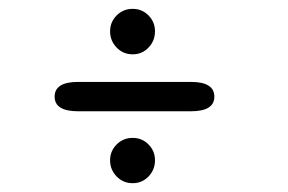

<svg xmlns="http://www.w3.org/2000/svg" viewBox="-20 -511 659 440"><path d="M105.2 -289.5Q105.2 -323.3 159.2 -323.3H417.3Q471.2 -323.3 471.2 -289.5Q471.2 -256 417.3 -256H159.2Q105.2 -256 105.2 -289.5ZM284 -91.2Q262.3 -91.2 247.3 -106.6Q232.3 -122 232.3 -143.8Q232.3 -164.8 247.3 -179.9Q262.3 -195 284 -195Q305.7 -195 320.4 -179.9Q335.2 -164.8 335.2 -143.8Q335.2 -122 320.4 -106.6Q305.7 -91.2 284 -91.2ZM284 -386.5Q262.3 -386.5 247.3 -402Q232.3 -417.5 232.3 -439.2Q232.3 -460.5 247.3 -475.6Q262.3 -490.7 284 -490.7Q305.7 -490.7 320.4 -475.6Q335.2 -460.5 335.2 -439.2Q335.2 -417.5 320.4 -402Q305.7 -386.5 284 -386.5Z"/></svg>

Font: Sono ExtraLight
Style: Regular
Weight: 200
Designer: Tyler Finck
Foundry: Tyler Finck
Version: Version 2.112